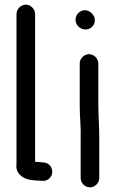

<svg xmlns="http://www.w3.org/2000/svg" viewBox="-20 -721 497 826"><path d="M51 -661V-15C44 29 87 55 131 55C137 56 144 56 151 56L162 57C173 58 182 55 191 48C218 25 203 -20 168 -22L157 -23L133 -25H131V-661C131 -682 112 -701 91 -701C70 -701 51 -682 51 -661Z M323 -448V-265C323 -217 329 -170 327 -122V45C327 66 345 85 367 85C389 85 407 66 407 45V-79V-122C408 -168 403 -218 403 -265V-448C403 -469 384 -488 363 -488C342 -488 323 -469 323 -448ZM305 -636C305 -613 325 -594 348 -594C370 -594 388 -612 388 -634C388 -656 368 -677 345 -677C323 -677 305 -658 305 -636Z"/></svg>

Font: Electronic
Style: ExBd
Weight: 800
Version: Version 1.011